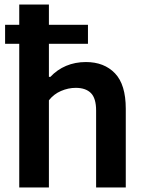

<svg xmlns="http://www.w3.org/2000/svg" viewBox="-20 -828 636 848"><path d="M535.5 -347.5V0H404.5V-339.5Q404.5 -394 381.5 -417Q358.5 -440 314.5 -440Q281.5 -440 249.5 -426.2Q217.5 -412.5 196 -385V0H65V-634.5H2.5V-718.5H65V-808H196V-718.5H368.5V-634.5H196V-488.5H202.5Q232.5 -520.5 272.2 -537.2Q312 -554 359.5 -554Q440 -554 487.8 -504.2Q535.5 -454.5 535.5 -347.5Z"/></svg>

Font: Encode Sans SemiBold
Style: Regular
Weight: 600
Designer: Multiple Designers
Foundry: Impallari Type
Version: Version 2.000